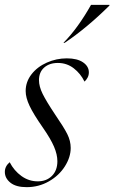

<svg xmlns="http://www.w3.org/2000/svg" viewBox="-44 -761 472 793"><path d="M232 -520Q275 -520 299 -503.5Q323 -487 323 -462Q323 -450 317.5 -440Q312 -430 305 -424Q289 -457 260.5 -479Q232 -501 195 -501Q160 -501 138.5 -482Q117 -463 117 -430Q117 -404 132 -373.5Q147 -343 183 -289Q220 -235 234 -207Q248 -179 248 -150Q248 -112 224 -74Q200 -36 158 -12Q116 12 66 12Q22 12 -1 -6.5Q-24 -25 -24 -51Q-24 -74 -4 -91Q14 -56 44.5 -34Q75 -12 112 -12Q148 -12 170.5 -34.5Q193 -57 193 -95Q193 -123 179 -155.5Q165 -188 133 -234Q94 -290 78 -324Q62 -358 62 -385Q62 -423 86 -454Q110 -485 149.5 -502.5Q189 -520 232 -520ZM332 -741H408V-738Q314 -645 223 -584H218Q278 -645 332 -741Z"/></svg>

Font: Nyght Serif Light Italic
Style: Regular
Weight: 300
Italic angle: -16°
Designer: Maksym Kobuzan
Version: Version 0.410